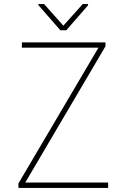

<svg xmlns="http://www.w3.org/2000/svg" viewBox="-20 -918 640 938"><path d="M103.5 -26.4H508.3V0H70.3L69.8 -21.5L460.9 -685.1H86.9V-710.9H495.1L495.6 -692.4ZM289.6 -792.5 384.3 -898.4H410.2V-892.1L303.7 -770H274.9L167.5 -893.1V-898.4H195.3Z"/></svg>

Font: Roboto Mono Thin
Style: Regular
Weight: 250
Designer: Google
Version: Version 2.000985; 2015; ttfautohint (v1.3)